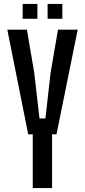

<svg xmlns="http://www.w3.org/2000/svg" viewBox="-20 -950 430 970"><path d="M145.5 0V-271.5H122.5L17 -800H116L153 -582L179.5 -351.5H209.5L235.5 -582L273 -800H372.5L265.5 -271.5H243V0ZM220.5 -855V-930H295V-855ZM94.5 -855V-930H169V-855Z"/></svg>

Font: Big Shoulders Text Thin SemiBold
Style: Regular
Weight: 600
Version: Version 2.002